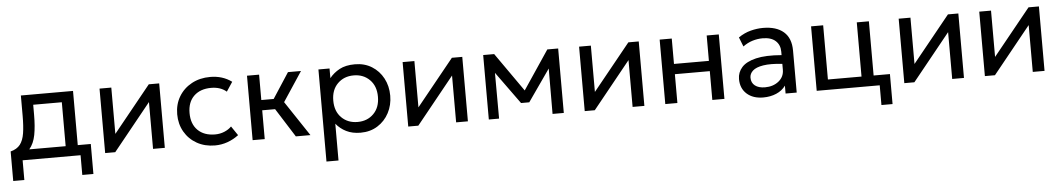

<svg xmlns="http://www.w3.org/2000/svg" viewBox="-38 -877 8030 1454"><g transform="rotate(-5 3977.0 -150.0)"><path d="M21 150V-74.5Q69.5 -87 93.8 -118.2Q118 -149.5 126.5 -203.2Q135 -257 135 -336.5V-490H531.5V-78H630.5V150H546V0H105.5V150ZM222 -336.5Q222 -247 209.8 -183Q197.5 -119 163 -78H439.5V-412H222Z M733 0V-490H822.5V-138L1107.5 -490H1186.5V0H1097V-356L809.5 0Z M1567.5 15Q1490 15 1430 -18.8Q1370 -52.5 1336 -111.5Q1302 -170.5 1302 -245Q1302 -320.5 1337.2 -379.2Q1372.5 -438 1434.2 -471.5Q1496 -505 1575 -505Q1669.5 -505 1738.5 -454L1691.5 -383Q1646 -422 1575.5 -422Q1492.5 -422 1444.2 -375.5Q1396 -329 1396 -246Q1396 -162.5 1444 -115.2Q1492 -68 1575 -68Q1613 -68 1646 -81.8Q1679 -95.5 1700 -117.5L1747.5 -47.5Q1709 -18 1663 -1.5Q1617 15 1567.5 15Z M1854 0V-490H1946V-297H2040L2165.5 -490H2264.5L2116.5 -266L2293.5 0H2182.5L2044 -219H1946V0Z M2397 210V-490H2481.5V-416.5Q2512 -455 2558.2 -480Q2604.5 -505 2675 -505Q2748 -505 2803.5 -470.5Q2859 -436 2890.2 -377.2Q2921.5 -318.5 2921.5 -245Q2921.5 -173.5 2890.2 -114.2Q2859 -55 2803.2 -20Q2747.5 15 2674 15Q2611.5 15 2565.5 -8Q2519.5 -31 2488.5 -69.5V210ZM2658.5 -68Q2732.5 -68 2780.2 -115.8Q2828 -163.5 2828 -245Q2828 -326.5 2780.2 -374.2Q2732.5 -422 2658.5 -422Q2584.5 -422 2536.5 -374.2Q2488.5 -326.5 2488.5 -245Q2488.5 -163.5 2536.2 -115.8Q2584 -68 2658.5 -68Z M3037 0V-490H3126.5V-138L3411.5 -490H3490.5V0H3401V-356L3113.5 0Z M3649.5 0V-490H3733L3939.5 -195.5L4137 -490H4219.5V0H4134L4135 -345L3966 -103H3903.5L3726.5 -348L3727.5 0Z M4378.5 0V-490H4468V-138L4753 -490H4832V0H4742.5V-356L4455 0Z M4991 0V-490H5083V-297H5348.5V-490H5440.5V0H5348.5V-219H5083V0Z M5735 15Q5657 15 5610.2 -27Q5563.5 -69 5563.5 -140Q5563.5 -190.5 5597.5 -228.8Q5631.5 -267 5705.8 -284.8Q5780 -302.5 5900.5 -292.5V-318.5Q5900.5 -370.5 5866.5 -401.2Q5832.5 -432 5768 -432Q5729 -432 5691 -420.2Q5653 -408.5 5618.5 -383L5590.5 -454Q5635.5 -485 5684 -497.5Q5732.5 -510 5777.5 -510Q5879 -510 5934.5 -462Q5990 -414 5990 -319V0H5905.5V-60Q5879.5 -23.5 5834.5 -4.2Q5789.5 15 5735 15ZM5651 -142.5Q5651 -103.5 5678.8 -82Q5706.5 -60.5 5755 -60.5Q5817 -60.5 5858.8 -94Q5900.5 -127.5 5900.5 -181.5V-226Q5810 -236 5755.2 -227Q5700.5 -218 5675.8 -195.5Q5651 -173 5651 -142.5Z M6142 0V-490H6234V-78H6489.5V-490H6581.5V-78H6705.5V150H6621V0Z M6808 0V-490H6897.5V-138L7182.5 -490H7261.5V0H7172V-356L6884.5 0Z M7420.5 0V-490H7510V-138L7795 -490H7874V0H7784.5V-356L7497 0Z"/></g></svg>

Font: Geologica Light
Style: Regular
Weight: 300
Designer: Sindre Bremnes, Frode Helland
Foundry: Monokrom Skriftforlag AS
Version: Version 1.010; ttfautohint (v1.8.4.7-5d5b);gftools[0.9.28]